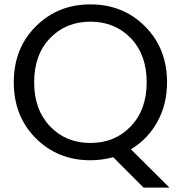

<svg xmlns="http://www.w3.org/2000/svg" viewBox="-20 -725 828 877"><path d="M136 -349Q136 -224 208.5 -148Q281 -72 393 -72Q505 -72 577.5 -148Q650 -224 650 -349Q650 -475 577.5 -550.5Q505 -626 393 -626Q281 -626 208.5 -550.5Q136 -475 136 -349ZM743 -349Q743 -249 699 -169Q655 -89 578 -43L754 132H636L497 -7Q446 7 393 7Q244 7 143.5 -93.5Q43 -194 43 -349Q43 -504 143.5 -604.5Q244 -705 393 -705Q542 -705 642.5 -604.5Q743 -504 743 -349Z"/></svg>

Font: SVN-Poppins
Style: Regular
Weight: 400
Designer: Ninad Kale (Devanagari), Jonny Pinhorn (Latin)
Foundry: Indian Type Foundry
Version: Version 3.002 2017